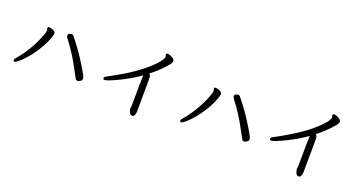

<svg xmlns="http://www.w3.org/2000/svg" viewBox="-41 -1417 4082 2167"><g transform="rotate(20 2000.0 -333.0)"><path d="M104 -55Q89 -55 89 -72Q89 -84 125.5 -126Q162 -168 202 -231.5Q242 -295 270 -353.5Q298 -412 313 -454Q328 -496 328 -508Q328 -520 324.5 -527Q321 -534 321 -540Q321 -555 338 -555Q349 -555 368 -550Q418 -536 418 -506Q418 -495 403 -450Q388 -405 353 -341.5Q318 -278 279.5 -225.5Q241 -173 205 -135.5Q169 -98 141.5 -76.5Q114 -55 104 -55ZM844 -95Q826 -95 818 -112Q729 -281 675 -364.5Q621 -448 571 -511Q562 -524 562 -539Q562 -556 579 -562.5Q596 -569 607 -569Q619 -569 630 -555Q726 -435 789 -336Q852 -237 874 -195.5Q896 -154 896 -138Q896 -120 878 -107.5Q860 -95 844 -95Z M1559 65Q1527 65 1516 16L1511 -7L1516 -37Q1519 -407 1521 -407Q1407 -327 1283.5 -268Q1160 -209 1130 -209Q1110 -209 1110 -223Q1110 -241 1142 -256Q1427 -407 1572 -541Q1682 -642 1687 -690Q1687 -697 1684 -702Q1681 -707 1681 -714Q1681 -731 1701 -731Q1710 -731 1730 -724Q1786 -701 1786 -672Q1786 -657 1767 -632Q1685 -532 1577 -449Q1591 -441 1594.5 -429.5Q1598 -418 1598 -354L1595 4Q1595 22 1588 40Q1579 65 1559 65Z M2104 -55Q2089 -55 2089 -72Q2089 -84 2125.5 -126Q2162 -168 2202 -231.5Q2242 -295 2270 -353.5Q2298 -412 2313 -454Q2328 -496 2328 -508Q2328 -520 2324.5 -527Q2321 -534 2321 -540Q2321 -555 2338 -555Q2349 -555 2368 -550Q2418 -536 2418 -506Q2418 -495 2403 -450Q2388 -405 2353 -341.5Q2318 -278 2279.5 -225.5Q2241 -173 2205 -135.5Q2169 -98 2141.5 -76.5Q2114 -55 2104 -55ZM2844 -95Q2826 -95 2818 -112Q2729 -281 2675 -364.5Q2621 -448 2571 -511Q2562 -524 2562 -539Q2562 -556 2579 -562.5Q2596 -569 2607 -569Q2619 -569 2630 -555Q2726 -435 2789 -336Q2852 -237 2874 -195.5Q2896 -154 2896 -138Q2896 -120 2878 -107.5Q2860 -95 2844 -95Z M3559 65Q3527 65 3516 16L3511 -7L3516 -37Q3519 -407 3521 -407Q3407 -327 3283.5 -268Q3160 -209 3130 -209Q3110 -209 3110 -223Q3110 -241 3142 -256Q3427 -407 3572 -541Q3682 -642 3687 -690Q3687 -697 3684 -702Q3681 -707 3681 -714Q3681 -731 3701 -731Q3710 -731 3730 -724Q3786 -701 3786 -672Q3786 -657 3767 -632Q3685 -532 3577 -449Q3591 -441 3594.5 -429.5Q3598 -418 3598 -354L3595 4Q3595 22 3588 40Q3579 65 3559 65Z"/></g></svg>

Font: LXGW WenKai Medium
Style: Regular
Weight: 500
Designer: LXGW / Fontworks Inc.
Foundry: LXGW / Fontworks Inc.
Version: Version 1.501; October 10, 2024